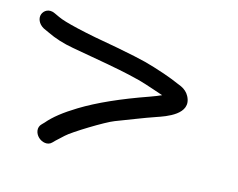

<svg xmlns="http://www.w3.org/2000/svg" viewBox="-88 -496 663 535"><g transform="rotate(15 243.5 -228.5)"><path d="M11 -404.8C-6.6 -413.4 -20.9 -404.1 -25.1 -392C-29.2 -380.6 -23.5 -364.9 -7.8 -356.3L-7.3 -356L8.2 -348.9C31.1 -337.7 57 -329.6 85.2 -324.7C168 -310.4 224.3 -299.9 253.7 -293.2C278.1 -287.7 295.6 -283.1 305.1 -279.8C319.6 -274.8 339.9 -268.7 359.1 -261.8C352.1 -258.5 340.1 -253.7 327.5 -249.2C250.2 -222.1 188 -194.3 141 -165.6C105.3 -143.8 79.7 -123.8 62.3 -103.1L56.2 -96.9C44.2 -85.5 48.3 -68.4 58.9 -58.3C68.8 -48.7 86.9 -43.7 98 -55.7L104.5 -62.3C108.7 -65.9 116.6 -73.2 126.2 -82.3C141.7 -97.1 225.6 -148.6 249.9 -157.7C283.4 -170.2 325.8 -187.6 359.7 -199.1C383.7 -207.3 452.7 -229.8 427 -277.8C421.9 -287.3 413.7 -294.6 403.6 -299.3C378.7 -309.9 360.9 -317 348.2 -321.1C297.6 -337.6 290.9 -340.4 203.8 -357.3C104.9 -374.2 44.4 -388.7 25.5 -398.1Z"/></g></svg>

Font: MewTooHand
Style: BdLta
Weight: 400
Designer: Mew Too, Robert Jablonski
Version: Version 0.77